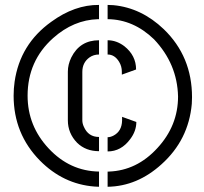

<svg xmlns="http://www.w3.org/2000/svg" viewBox="-20 -712 813 764"><path d="M34.2 -331.1Q34.2 -179.7 138.7 -73.2Q231.4 20.5 355.5 30.3Q365.2 31.2 374 31.2V-29.3Q257.8 -31.2 173.8 -121.1Q89.8 -210.9 89.8 -331.1Q89.8 -469.7 191.4 -560.5Q272.5 -632.8 370.1 -635.7Q372.1 -635.7 374 -635.7V-692.4Q277.3 -693.4 183.6 -625Q59.6 -536.1 38.1 -386.7Q34.2 -359.4 34.2 -331.1ZM250 -233.4Q250 -181.6 287.1 -143.6Q321.3 -110.4 374 -110.4V-167Q331.1 -167 313.5 -208Q307.6 -220.7 307.6 -233.4V-425.8Q307.6 -462.9 335.9 -483.4Q352.5 -495.1 374 -495.1V-551.8Q297.9 -551.8 263.7 -483.4Q250 -455.1 250 -426.8ZM408.2 31.2Q526.4 29.3 623 -58.6Q730.5 -155.3 743.2 -298.8Q744.1 -312.5 744.1 -325.2Q744.1 -487.3 631.8 -595.7Q543 -680.7 431.6 -691.4Q419.9 -692.4 408.2 -692.4V-635.7Q510.7 -634.8 592.8 -555.7Q685.5 -458 688.5 -328.1Q688.5 -211.9 606.4 -123Q524.4 -33.2 413.1 -29.3Q410.2 -29.3 408.2 -29.3ZM408.2 -109.4Q461.9 -109.4 498 -158.2Q522.5 -190.4 522.5 -226.6L465.8 -247.1V-232.4Q464.8 -190.4 432.6 -172.9Q419.9 -166 408.2 -166ZM408.2 -495.1Q436.5 -495.1 454.1 -465.8Q464.8 -448.2 464.8 -426.8V-415L521.5 -435.5Q521.5 -491.2 474.6 -528.3Q443.4 -551.8 408.2 -551.8Z"/></svg>

Font: Post No Bills Colombo
Style: SemiBold
Weight: 700
Designer: Kosala Senevirathne, Siva Puranthara, Lasantha Premarathna, Tharique Azeez
Foundry: Mooniak
Version: Version 1.220 ; ttfautohint (v1.5)